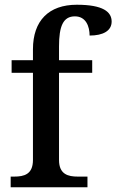

<svg xmlns="http://www.w3.org/2000/svg" viewBox="-20 -790 491 810"><path d="M25 0H349V-45H308C268 -45 229 -54 229 -115V-483H369V-536H229V-594C229 -679 246 -721 296 -721C343 -721 358 -678 358 -640C415 -640 451 -660 451 -699C451 -740 415 -770 304 -770C186 -770 119 -703 119 -582V-536H29V-483H119V-115C119 -54 81 -45 40 -45H25Z"/></svg>

Font: Noto Serif Yezidi Medium
Style: Regular
Weight: 500
Designer: Dalton Maag Ltd
Foundry: Dalton Maag Ltd
Version: Version 1.001